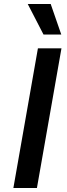

<svg xmlns="http://www.w3.org/2000/svg" viewBox="-20 -942 335 962"><path d="M170 -700H288L165 0H47ZM119 -922H234L287 -769H198Z"/></svg>

Font: KoHo SemiBold
Style: Italic
Weight: 600
Italic angle: -10°
Version: Version 1.000; ttfautohint (v1.6)